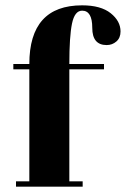

<svg xmlns="http://www.w3.org/2000/svg" viewBox="-20 -700 472 720"><path d="M290 0H40V-20H90V-440H30V-460H90Q90 -680 288 -680Q358 -680 395 -650.5Q432 -621 432 -582Q432 -558 416.5 -544.5Q401 -531 380 -531Q326 -531 326 -595.5Q326 -660 288 -660Q260 -660 250 -611.5Q240 -563 240 -460H370V-440H240V-20H290Z"/></svg>

Font: Rozha One
Style: Regular
Weight: 400
Designer: Tim Donaldson, Indian Type Foundry
Foundry: Indian Type Foundry
Version: Version 1.301;PS 1.0;hotconv 1.0.78;makeotf.lib2.5.61930; tt